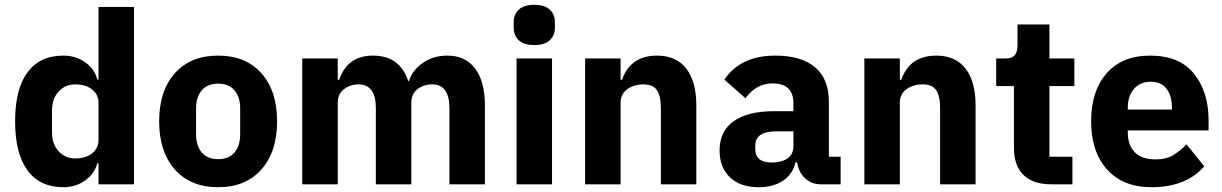

<svg xmlns="http://www.w3.org/2000/svg" viewBox="-20 -769 5098 801"><path d="M245 12Q146 12 94.5 -58.5Q43 -129 43 -263Q43 -397 94.5 -467Q146 -537 245 -537Q296 -537 335.5 -509Q375 -481 386 -437H391V-740H539V0H391V-88H386Q375 -45 335.5 -16.5Q296 12 245 12ZM294 -108Q337 -108 364 -129Q391 -150 391 -185V-340Q391 -375 364 -396Q337 -417 294 -417Q252 -417 224.5 -387Q197 -357 197 -308V-217Q197 -168 224.5 -138Q252 -108 294 -108Z M1070.5 -62Q1005 12 890 12Q775 12 709.5 -62Q644 -136 644 -263Q644 -390 709.5 -463.5Q775 -537 890 -537Q1005 -537 1070.5 -463.5Q1136 -390 1136 -263Q1136 -136 1070.5 -62ZM982 -209V-316Q982 -365 958 -392.5Q934 -420 890 -420Q846 -420 822 -392.5Q798 -365 798 -316V-209Q798 -160 822 -132.5Q846 -105 890 -105Q934 -105 958 -132.5Q982 -160 982 -209Z M1241 0V-525H1389V-436H1395Q1429 -537 1536 -537Q1648 -537 1683 -431H1686Q1701 -477 1744.5 -507Q1788 -537 1846 -537Q1922 -537 1962.5 -482.5Q2003 -428 2003 -329V0H1855V-317Q1855 -417 1783 -417Q1747 -417 1721.5 -397Q1696 -377 1696 -340V0H1548V-317Q1548 -417 1476 -417Q1441 -417 1415 -397Q1389 -377 1389 -340V0Z M2123 -654V-676Q2123 -709 2144.5 -729Q2166 -749 2209 -749Q2252 -749 2273.5 -729Q2295 -709 2295 -676V-654Q2295 -621 2273.5 -601Q2252 -581 2209 -581Q2166 -581 2144.5 -601Q2123 -621 2123 -654ZM2135 0V-525H2283V0Z M2421 0V-525H2569V-436H2575Q2610 -537 2721 -537Q2801 -537 2843 -483Q2885 -429 2885 -329V0H2737V-317Q2737 -369 2720.5 -393Q2704 -417 2664 -417Q2625 -417 2597 -397Q2569 -377 2569 -340V0Z M3145 12Q3068 12 3025 -29.5Q2982 -71 2982 -141Q2982 -222 3041 -263.5Q3100 -305 3207 -305H3290V-338Q3290 -421 3203 -421Q3135 -421 3090 -359L3002 -437Q3070 -537 3214 -537Q3324 -537 3381 -488Q3438 -439 3438 -345V-115H3487V0H3405Q3369 0 3343 -21.5Q3317 -43 3308 -79L3305 -92H3299Q3287 -42 3246.5 -15Q3206 12 3145 12ZM3200 -91Q3240 -91 3265 -108Q3290 -125 3290 -159V-221H3218Q3131 -221 3131 -162V-147Q3131 -91 3200 -91Z M3586 0V-525H3734V-436H3740Q3775 -537 3886 -537Q3966 -537 4008 -483Q4050 -429 4050 -329V0H3902V-317Q3902 -369 3885.5 -393Q3869 -417 3829 -417Q3790 -417 3762 -397Q3734 -377 3734 -340V0Z M4366 0Q4290 0 4250 -39Q4210 -78 4210 -153V-410H4136V-525H4173Q4202 -525 4213.5 -539Q4225 -553 4225 -581V-667H4358V-525H4462V-410H4358V-115H4454V0Z M4784 12Q4665 12 4598.5 -62Q4532 -136 4532 -263Q4532 -389 4596.5 -463Q4661 -537 4778 -537Q4901 -537 4961.5 -461Q5022 -385 5022 -269V-225H4685V-217Q4685 -164 4714 -134Q4743 -104 4801 -104Q4843 -104 4871.5 -120Q4900 -136 4930 -167L5004 -75Q4928 12 4784 12ZM4685 -312H4869V-321Q4869 -370 4846.5 -399Q4824 -428 4781 -428Q4737 -428 4711 -398.5Q4685 -369 4685 -320Z"/></svg>

Font: Anuphan
Style: Bold
Weight: 700
Designer: Mike Abbink, Paul van der Laan, Pieter van Rosmalen, Mint Tantisuwanna
Foundry: Bold Monday; Cadson Demak
Version: Version 3.002;hotconv 1.0.109;makeotfexe 2.5.65596